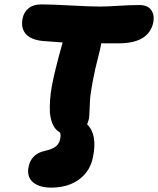

<svg xmlns="http://www.w3.org/2000/svg" viewBox="-20 -650 722 877"><path d="M213.9 207Q159.2 207 130.1 181.9Q101.1 156.7 110.8 110.8Q123 52.7 185.1 39.1Q218.3 31.7 234.4 19.3Q250.5 6.8 254.9 -15.1Q258.8 -35.6 253.9 -44.9Q214.8 -66.4 208 -134.8Q205.1 -191.9 217 -257.8Q229 -323.7 266.1 -456.1Q204.6 -460 173.8 -462.9Q120.6 -468.8 97.7 -495.1Q74.7 -521.5 83 -564.9Q88.9 -594.7 110.6 -612.3Q132.3 -629.9 168 -629.9Q215.3 -629.9 303.5 -625Q391.6 -620.1 437 -620.1Q465.3 -620.1 520.3 -623.5Q575.2 -627 617.2 -627Q654.3 -627 670.4 -604.5Q686.5 -582 680.2 -547.9Q660.2 -452.1 522 -452.1H441.9Q440.9 -438 434.1 -412.1Q414.1 -335.9 403.3 -277.6Q392.6 -219.2 391.1 -192.6Q389.6 -166 388.9 -142.6Q388.2 -119.1 386.2 -107.9Q384.8 -100.1 377.9 -82Q425.8 -35.6 404.8 66.9Q392.1 132.3 341.1 169.7Q290 207 213.9 207Z"/></svg>

Font: Shantell Sans Irregular
Style: Italic
Weight: 800
Italic angle: -11.31°
Designer: Stephen Nixon, Anya Danilova, Shantell Martin
Foundry: Arrow Type
Version: Version 1.006;[9816181b4]